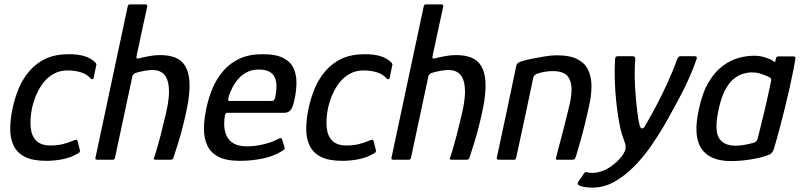

<svg xmlns="http://www.w3.org/2000/svg" viewBox="-20 -728 3650 875"><path d="M191 5Q129 5 93 -13.5Q57 -32 41.5 -65.5Q26 -99 26.5 -143Q27 -187 38 -237Q48 -284 66.5 -327.5Q85 -371 115.5 -406Q146 -441 189.5 -461Q233 -481 294 -481Q336 -481 365 -472Q394 -463 413 -445Q418 -439 419 -436Q420 -433 418 -427L407 -374Q406 -367 401 -367Q396 -367 393 -370Q375 -391 347 -399Q319 -407 288 -407Q253 -407 225.5 -392Q198 -377 178.5 -352Q159 -327 146 -297Q133 -267 126 -236Q116 -184 120 -145.5Q124 -107 146 -86Q168 -65 211 -65Q240 -65 265.5 -71Q291 -77 318 -89Q332 -95 334 -84L344 -44Q345 -38 343 -35Q341 -32 335 -29Q307 -11 268.5 -3Q230 5 191 5Z M415 -9Q452 -181 488.5 -354Q525 -527 562 -699Q563 -708 573 -708Q591 -708 608.5 -708Q626 -708 643 -708Q652 -708 651 -699Q639 -643 626.5 -585.5Q614 -528 602 -471Q601 -464 603.5 -462Q606 -460 613 -462Q632 -467 658.5 -472Q685 -477 710 -477Q750 -477 779 -465.5Q808 -454 824.5 -426.5Q841 -399 843.5 -353Q846 -307 833 -239Q825 -199 814.5 -157Q804 -115 792 -76.5Q780 -38 770 -8Q768 -3 764.5 -1.5Q761 0 755 0Q739 0 724 0Q709 0 693 0Q682 0 681 -2.5Q680 -5 685 -17Q699 -61 712 -111.5Q725 -162 736 -210Q749 -265 750 -302.5Q751 -340 742.5 -363.5Q734 -387 717 -398Q700 -409 675 -409Q660 -409 640 -405.5Q620 -402 603 -397Q596 -396 590 -391Q584 -386 582 -374L504 -9Q502 0 493 0H423Q413 0 415 -9Z M921 -237Q931 -284 949.5 -327.5Q968 -371 998.5 -406Q1029 -441 1072.5 -461Q1116 -481 1177 -481Q1240 -481 1273.5 -462.5Q1307 -444 1319.5 -413.5Q1332 -383 1331 -346.5Q1330 -310 1322 -274Q1314 -235 1303 -224.5Q1292 -214 1276 -214H1018Q1014 -214 1010.5 -212Q1007 -210 1005 -201Q998 -161 1005.5 -129Q1013 -97 1037.5 -79Q1062 -61 1106 -61Q1141 -61 1179.5 -70Q1218 -79 1242 -92Q1251 -97 1257.5 -98.5Q1264 -100 1267 -88L1276 -58Q1279 -50 1276 -47Q1273 -44 1264 -39Q1226 -15 1175 -5Q1124 5 1074 5Q1011 5 975.5 -13.5Q940 -32 924.5 -65.5Q909 -99 909.5 -143Q910 -187 921 -237ZM1235 -288Q1240 -313 1240 -335Q1240 -357 1232.5 -374.5Q1225 -392 1207 -401.5Q1189 -411 1160 -411Q1129 -411 1106 -399.5Q1083 -388 1066.5 -369Q1050 -350 1039 -328.5Q1028 -307 1022 -287Q1019 -276 1019.5 -272Q1020 -268 1027 -268Q1074 -268 1121.5 -268Q1169 -268 1216 -268Q1225 -268 1228.5 -271.5Q1232 -275 1235 -288Z M1540 5Q1478 5 1442 -13.5Q1406 -32 1390.5 -65.5Q1375 -99 1375.5 -143Q1376 -187 1387 -237Q1397 -284 1415.5 -327.5Q1434 -371 1464.5 -406Q1495 -441 1538.5 -461Q1582 -481 1643 -481Q1685 -481 1714 -472Q1743 -463 1762 -445Q1767 -439 1768 -436Q1769 -433 1767 -427L1756 -374Q1755 -367 1750 -367Q1745 -367 1742 -370Q1724 -391 1696 -399Q1668 -407 1637 -407Q1602 -407 1574.5 -392Q1547 -377 1527.5 -352Q1508 -327 1495 -297Q1482 -267 1475 -236Q1465 -184 1469 -145.5Q1473 -107 1495 -86Q1517 -65 1560 -65Q1589 -65 1614.5 -71Q1640 -77 1667 -89Q1681 -95 1683 -84L1693 -44Q1694 -38 1692 -35Q1690 -32 1684 -29Q1656 -11 1617.5 -3Q1579 5 1540 5Z M1764 -9Q1801 -181 1837.5 -354Q1874 -527 1911 -699Q1912 -708 1922 -708Q1940 -708 1957.5 -708Q1975 -708 1992 -708Q2001 -708 2000 -699Q1988 -643 1975.5 -585.5Q1963 -528 1951 -471Q1950 -464 1952.5 -462Q1955 -460 1962 -462Q1981 -467 2007.5 -472Q2034 -477 2059 -477Q2099 -477 2128 -465.5Q2157 -454 2173.5 -426.5Q2190 -399 2192.5 -353Q2195 -307 2182 -239Q2174 -199 2163.5 -157Q2153 -115 2141 -76.5Q2129 -38 2119 -8Q2117 -3 2113.5 -1.5Q2110 0 2104 0Q2088 0 2073 0Q2058 0 2042 0Q2031 0 2030 -2.5Q2029 -5 2034 -17Q2048 -61 2061 -111.5Q2074 -162 2085 -210Q2098 -265 2099 -302.5Q2100 -340 2091.5 -363.5Q2083 -387 2066 -398Q2049 -409 2024 -409Q2009 -409 1989 -405.5Q1969 -402 1952 -397Q1945 -396 1939 -391Q1933 -386 1931 -374L1853 -9Q1851 0 1842 0H1772Q1762 0 1764 -9Z M2253 0Q2250 0 2246.5 -1.5Q2243 -3 2244 -9Q2267 -114 2289 -219Q2311 -324 2333 -429Q2335 -437 2341 -441.5Q2347 -446 2365 -451Q2378 -455 2405 -460.5Q2432 -466 2462.5 -471Q2493 -476 2518 -476Q2577 -476 2611 -458.5Q2645 -441 2660 -410Q2675 -379 2675.5 -338.5Q2676 -298 2666 -252Q2657 -209 2646 -164.5Q2635 -120 2624 -81Q2613 -42 2605 -16Q2601 -4 2597.5 -2Q2594 0 2584 0H2520Q2511 0 2514 -9Q2515 -14 2520.5 -35Q2526 -56 2534 -85.5Q2542 -115 2550 -147Q2558 -179 2565 -207Q2572 -235 2576 -253Q2588 -306 2583.5 -339Q2579 -372 2559 -388Q2539 -404 2501 -404Q2481 -404 2463.5 -401Q2446 -398 2431 -393Q2424 -392 2417.5 -386Q2411 -380 2409 -368Q2391 -282 2372 -192.5Q2353 -103 2333 -12Q2332 -8 2330.5 -4Q2329 0 2324 0Z M2680 127Q2660 127 2645.5 124.5Q2631 122 2621 118Q2607 111 2617 98L2640 64Q2646 54 2655 57Q2660 58 2665.5 59Q2671 60 2679 60Q2703 60 2728.5 50Q2754 40 2774 23Q2789 12 2801.5 -1.5Q2814 -15 2822 -28.5Q2830 -42 2831 -52Q2832 -66 2827.5 -78Q2823 -90 2814 -117Q2807 -140 2800.5 -177Q2794 -214 2789 -259.5Q2784 -305 2782 -355.5Q2780 -406 2783 -458Q2783 -472 2796 -472H2862Q2869 -472 2872.5 -468.5Q2876 -465 2875 -454Q2872 -424 2872.5 -382.5Q2873 -341 2876.5 -297.5Q2880 -254 2884.5 -216.5Q2889 -179 2895 -157Q2898 -145 2905 -143Q2912 -141 2919 -153Q2944 -195 2971 -246.5Q2998 -298 3023 -352.5Q3048 -407 3066 -459Q3070 -466 3073 -469Q3076 -472 3084 -472H3145Q3160 -472 3154 -457Q3141 -420 3125.5 -384Q3110 -348 3090.5 -309.5Q3071 -271 3044 -223Q3029 -194 3003.5 -150.5Q2978 -107 2944.5 -59Q2911 -11 2869.5 31Q2828 73 2780.5 100Q2733 127 2680 127Z M3311 6Q3214 6 3176 -51.5Q3138 -109 3165 -230Q3181 -306 3209.5 -353.5Q3238 -401 3273.5 -427.5Q3309 -454 3346 -464Q3383 -474 3417 -474Q3447 -474 3474 -464Q3501 -454 3512 -444L3517 -464Q3518 -468 3521 -469.5Q3524 -471 3528 -471H3596Q3606 -471 3605 -462Q3602 -441 3595 -405.5Q3588 -370 3578 -325.5Q3568 -281 3556 -232Q3544 -183 3531 -134.5Q3518 -86 3505 -44Q3501 -36 3496 -30Q3491 -24 3474 -19Q3447 -9 3401.5 -1.5Q3356 6 3311 6ZM3332 -64Q3347 -64 3364 -66.5Q3381 -69 3395 -72.5Q3409 -76 3414 -77Q3420 -79 3425 -83Q3430 -87 3433 -96Q3439 -120 3446 -149Q3453 -178 3460.5 -208.5Q3468 -239 3474.5 -268Q3481 -297 3486 -321Q3491 -345 3494 -359Q3496 -365 3493.5 -369.5Q3491 -374 3485 -377Q3470 -384 3450 -391Q3430 -398 3405 -398Q3388 -398 3367 -392Q3346 -386 3324.5 -369Q3303 -352 3285 -318.5Q3267 -285 3255 -229Q3235 -136 3256 -100Q3277 -64 3332 -64Z"/></svg>

Font: Glory Thin Medium
Style: Italic
Weight: 500
Italic angle: -12°
Version: Version 1.011